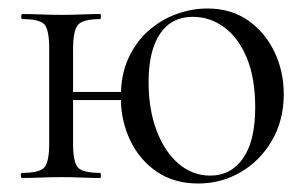

<svg xmlns="http://www.w3.org/2000/svg" viewBox="-20 -419 723 452"><path d="M132 -183.4V-202.6H291.6V-183.4ZM95.8 -81V-305Q95.8 -349 84.6 -361.5Q73.4 -374 33 -374Q30 -374 30 -380Q30 -386 33 -386Q51.6 -386 75.7 -385Q99.8 -384 125.4 -384Q149.2 -384 173.2 -385Q197.2 -386 215.6 -386Q217.6 -386 217.6 -380Q217.6 -374 215.6 -374Q174.4 -374 163.2 -360Q152 -346 152 -303V-81Q152 -38 163.2 -25Q174.4 -12 215.6 -12Q217.6 -12 217.6 -6Q217.6 0 215.6 0Q196.2 0 172.7 -1Q149.2 -2 125.4 -2Q99.8 -2 75.7 -1Q51.6 0 32 0Q29 0 29 -6Q29 -12 32 -12Q73.4 -12 84.6 -25Q95.8 -38 95.8 -81ZM446.4 13Q390.4 13 349.7 -14.4Q309 -41.8 286.7 -88.2Q264.4 -134.6 264.4 -190.4Q264.4 -243.4 282.6 -282.6Q300.8 -321.8 330.6 -347.6Q360.4 -373.4 396.2 -386.2Q432 -399 468 -399Q524.2 -399 564.4 -370.6Q604.6 -342.2 626.3 -296.4Q648 -250.6 648 -197.6Q648 -135.8 620.2 -88.1Q592.4 -40.4 546.6 -13.7Q500.8 13 446.4 13ZM475.2 -5.6Q523.6 -5.6 552.2 -46.4Q580.8 -87.2 580.8 -166.2Q580.8 -235.8 560.8 -283.3Q540.8 -330.8 507.4 -355.1Q474 -379.4 434.2 -379.4Q383.4 -379.4 356.6 -339.3Q329.8 -299.2 329.8 -225.8Q329.8 -161.4 348.7 -111.5Q367.6 -61.6 400.4 -33.6Q433.2 -5.6 475.2 -5.6Z"/></svg>

Font: Cormorant Garamond Light
Style: Regular
Weight: 300
Designer: Christian Thalmann (Catharsis Fonts)
Foundry: Catharsis Fonts
Version: Version 4.001